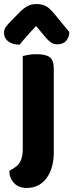

<svg xmlns="http://www.w3.org/2000/svg" viewBox="-49 -753 364 953"><path d="M22 80Q45 66 54.5 43Q64 20 64 -12V-475Q75 -478 93 -481Q111 -484 133 -484Q178 -484 198 -469Q218 -454 218 -412V3Q218 70 192 116Q155 180 83 180Q44 180 21 156Q-2 132 -3 95ZM130 -624Q117 -610 106.5 -598.5Q96 -587 86.5 -576Q77 -565 67.5 -554.5Q58 -544 48 -531Q13 -532 -8 -547.5Q-29 -563 -29 -589Q-29 -608 -19 -621Q-9 -634 11 -654L50 -694Q67 -711 86.5 -722Q106 -733 132 -733Q156 -733 176 -724Q196 -715 221 -684L295 -594Q295 -569 280 -551Q265 -533 235 -533Q217 -533 203 -543Q189 -553 175 -570Z"/></svg>

Font: Baloo Chettan 2
Style: Bold
Weight: 700
Designer: Maithili Shingre, Unnati Kotecha and Ek Type
Foundry: Ek Type
Version: Version 1.640;hotconv 1.0.111;makeotfexe 2.5.65597; ttfautoh